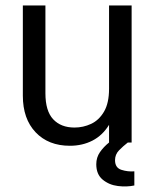

<svg xmlns="http://www.w3.org/2000/svg" viewBox="-20 -524 572 706"><path d="M237 12Q158 12 111 -37.5Q64 -87 64 -172V-504H147V-181Q147 -116 175.5 -85.5Q204 -55 254 -55Q286 -55 315 -68.5Q344 -82 362.5 -113.5Q381 -145 381 -198V-504H464V0H450Q432 14 417.5 29Q403 44 403 65Q403 93 426.5 100.5Q450 108 474 106V158Q446 164 413.5 160Q381 156 357.5 136.5Q334 117 334 80Q334 55 347.5 35.5Q361 16 381 0V-65Q357 -26 320 -7Q283 12 237 12Z"/></svg>

Font: Special Gothic
Style: Regular
Weight: 400
Designer: Alistair McCready
Foundry: Monolith
Version: Version 1.010; ttfautohint (v1.8.4.7-5d5b)